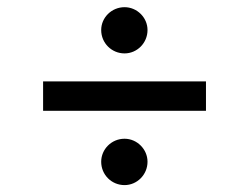

<svg xmlns="http://www.w3.org/2000/svg" viewBox="-20 -555 701 540"><path d="M559.3 -326H101.2V-243.3H559.3ZM264.6 -100.1C264.6 -63.6 293.7 -34.4 330.3 -34.4C365.4 -34.4 394.9 -63.6 394.9 -100.1C394.9 -135.3 365.4 -164.8 330.3 -164.8C293.7 -164.8 264.6 -135.3 264.6 -100.1ZM264.6 -470.5C264.6 -433.9 294 -404.8 330.3 -404.8C365.4 -404.8 394.9 -433.9 394.9 -470.5C394.9 -505.7 365.4 -534.8 330.3 -534.8C294 -534.8 264.6 -505.7 264.6 -470.5Z"/></svg>

Font: Margiela Sans Text
Style: Regular
Weight: 400
Designer: Stefan Endress, Andreas Faust
Version: Version 1.100;FEAKit 1.0